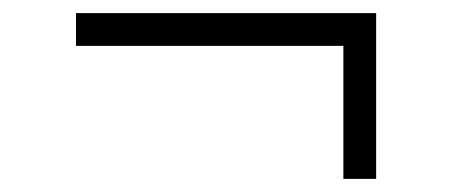

<svg xmlns="http://www.w3.org/2000/svg" viewBox="-20 -383 716 293"><path d="M504 -110V-313H96V-363H554V-110Z"/></svg>

Font: Libre Baskerville
Style: Italic
Weight: 400
Italic angle: -15°
Designer: Pablo Impallari, Rodrigo Fuenzalida
Foundry: Pablo Impallari, Rodrigo Fuenzalida
Version: Version 1.051;Glyphs 3.2.3 (3260)